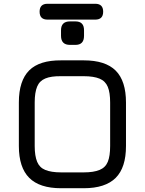

<svg xmlns="http://www.w3.org/2000/svg" viewBox="-20 -998 768 1018"><path d="M380 -760C380 -760 380 -760 380 -760C410.5 -760 425.5 -776 425.5 -808C425.5 -808 425.5 -837.5 425.5 -837.5C425.5 -837.5 425.5 -837.5 425.5 -837.5C425.5 -869 410.5 -884.5 380 -884.5C380 -884.5 351 -884.5 351 -884.5C351 -884.5 351 -884.5 351 -884.5C319.5 -884.5 303.5 -869 303.5 -837.5C303.5 -837.5 303.5 -808 303.5 -808C303.5 -808 303.5 -808 303.5 -808C303.5 -776 319.5 -760 351 -760C351 -760 380 -760 380 -760ZM424 0C424 0 424 0 424 0C500.5 0 557 -18.5 593.5 -55C630 -91.5 648 -147.5 648 -224C648 -224 648 -454 648 -454C648 -454 648 -454 648 -454C648 -530.5 630 -587 593.5 -623.5C557 -660 500.5 -678 424 -678C424 -678 304 -678 304 -678C304 -678 304 -678 304 -678C228 -678.5 171.5 -661 135 -625C98.5 -588.5 80 -532 80 -455C80 -455 80 -224 80 -224C80 -224 80 -224 80 -224C80 -147.5 98.5 -91.5 135 -55C171.5 -18.5 227.5 0 304 0C304 0 424 0 424 0ZM304 -84C268.5 -84 240.5 -88.5 220 -97C199.5 -105.5 185.5 -119.5 177 -140C168.5 -160.5 164 -188.5 164 -224C164 -224 164 -455 164 -455C164 -455 164 -455 164 -455C164 -490.5 168.5 -518.5 177 -539C185.5 -559.5 200 -573.5 220.5 -582C241 -590.5 268.5 -594.5 304 -594C304 -594 424 -594 424 -594C424 -594 424 -594 424 -594C459.5 -594 487.5 -589.5 508 -581C528.5 -572.5 543 -558 551.5 -537.5C560 -517 564 -489.5 564 -454C564 -454 564 -224 564 -224C564 -224 564 -224 564 -224C564 -188.5 560 -160.5 551.5 -140C543 -119.5 528.5 -105.5 508 -97C487.5 -88.5 459.5 -84 424 -84C424 -84 304 -84 304 -84C304 -84 304 -84 304 -84ZM485 -894C485 -894 485 -894 485 -894C513 -894 527 -908 527 -936C527 -936 527 -936 527 -936C527 -964 513 -978 485 -978C485 -978 232 -978 232 -978C232 -978 232 -978 232 -978C204 -978 190 -964 190 -936C190 -936 190 -936 190 -936C190 -908 204 -894 232 -894C232 -894 485 -894 485 -894Z"/></svg>

Font: Jura-Fortis-Bold
Style: Bold
Weight: 500
Designer: Daniel Johnson, Alexei Vanyashin, Mirko Velimirovic
Foundry: Daniel Johnson
Version: ""